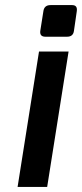

<svg xmlns="http://www.w3.org/2000/svg" viewBox="-20 -733 322 753"><path d="M138 -612 150 -688Q153 -713 178 -713H263Q285 -713 281 -688L270 -612Q267 -589 243 -589H158Q135 -589 138 -612ZM49 0 133 -531H249L165 0Z"/></svg>

Font: Exo
Style: Demi Bold Italic
Weight: 600
Designer: Natanael Gama
Version: Version 1